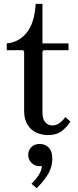

<svg xmlns="http://www.w3.org/2000/svg" viewBox="-20 -690 406 995"><path d="M318 -83 345 -60Q327 -32 300.5 -11Q274 10 228 10Q197 10 169 -2.5Q141 -15 123 -43Q105 -71 105 -117V-423L99 -430H15V-465Q79 -471 119 -521.5Q159 -572 165 -670H200V-465H335V-430H206L200 -423V-106Q200 -73 214.5 -56.5Q229 -40 252 -40Q271 -40 287 -51Q303 -62 318 -83ZM186 56Q214 56 232.5 75Q251 94 251 132Q251 179 225.5 218Q200 257 170 285L143 262Q165 241 180.5 217Q196 193 197 170Q193 171 190 171Q187 171 183 171Q160 171 143 153.5Q126 136 126 113Q126 90 142 73Q158 56 186 56Z"/></svg>

Font: Brygada 1918 Medium
Style: Regular
Weight: 500
Designer: Mateusz Machalski | Borys Kosmynka | Przemek Hoffer
Foundry: NIEPODLEGLA 2018
Version: Version 3.006